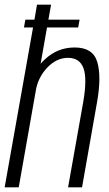

<svg xmlns="http://www.w3.org/2000/svg" viewBox="-37 -805 470 825"><path d="M66 -687 72 -720.5H111L122 -785H182.5L171 -720.5H305L299 -687H165L137.5 -531Q146 -541 156.5 -550.5Q210.5 -601 284 -601Q362.5 -601 381 -538.5Q399.5 -476 380 -366L315.5 0H255.5L320.5 -366Q338 -467 321.8 -511.8Q305.5 -556.5 255 -556.5Q206.5 -556.5 166.5 -515Q130 -476.5 118.5 -425L43.5 0H-17L105 -687Z"/></svg>

Font: Anybody Light
Style: Italic
Weight: 300
Italic angle: -10°
Designer: Tyler Finck
Foundry: Etcetera Type Company
Version: Version 1.010; ttfautohint (v1.8.3) -l 8 -r 50 -G 200 -x 14 